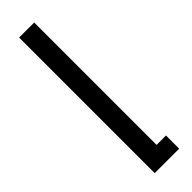

<svg xmlns="http://www.w3.org/2000/svg" viewBox="-251 -721 721 721"><g transform="rotate(-45 110.0 -360.0)"><path d="M61 -720H141V-70H191V0H61Z"/></g></svg>

Font: CyStack Display
Style: Regular
Weight: 400
Designer: Weizhong Zhang
Foundry: 本地遙控
Version: Version 1.000;Glyphs 3.1.2 (3151)